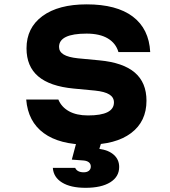

<svg xmlns="http://www.w3.org/2000/svg" viewBox="-20 -652 790 890"><path d="M387.9 -116.9Q448.1 -116.9 478.2 -132Q508.2 -147.1 508.2 -177.3Q508.2 -200.6 487 -214Q465.7 -227.4 420.5 -232.1L321.4 -241.5Q211.4 -251.9 157.2 -298Q102.9 -344.1 102.9 -428Q102.9 -523.2 176.8 -577.5Q250.8 -631.8 382 -631.8Q520.5 -631.8 595.6 -575.1Q670.7 -518.5 676.3 -410.6H529Q517.3 -451.4 479.9 -473.8Q442.5 -496.2 381.3 -496.2Q317.8 -496.2 285.7 -480.8Q253.7 -465.4 253.7 -434.6Q253.7 -412.5 274.9 -399.5Q296.2 -386.4 341.4 -381.7L440.5 -372.3Q551.1 -361.9 605 -315.5Q659 -269.1 659 -185.2Q659 -88.6 587.5 -35Q516.1 18.6 387.3 18.6Q255.7 18.6 182.8 -34.9Q109.8 -88.3 101.5 -190.6H250.5Q264.9 -155.7 299.8 -136.3Q334.7 -116.9 387.9 -116.9ZM458.5 -20 440.5 38Q483.8 44 508.1 66Q532.4 88 532.4 122Q532.4 167.2 491.2 192.9Q450 218.6 376.5 218.6Q307.4 218.6 267.7 194.1Q227.9 169.7 224.9 126H328.6Q332.3 135.6 342.5 141.2Q352.8 146.7 368.1 146.7Q383 146.7 392 139.6Q400.9 132.4 400.9 120Q400.9 107.7 392.1 100.5Q383.2 93.3 367.2 91.9L312.9 87.9L341.6 -20Z"/></svg>

Font: Martian Mono sWd Rg
Style: Regular
Weight: 400
Width: 6
Monospace: yes
Designer: Roman Shamin
Foundry: Evil Martians
Version: Version 1.000